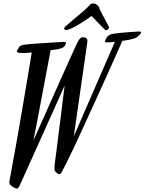

<svg xmlns="http://www.w3.org/2000/svg" viewBox="-20 -972 834 1108"><path d="M352.1 -705.1Q346.7 -698.2 335.4 -694.1Q324.2 -689.9 306.2 -687Q301.3 -686 292 -684.8Q282.7 -683.6 272 -682.1Q263.2 -636.7 254.2 -587.4Q245.1 -538.1 235.6 -488.5Q226.1 -439 217 -391.1Q208 -343.3 200 -300.5Q191.9 -257.8 184.8 -222.2Q177.7 -186.5 172.9 -161.1Q217.3 -260.3 251.2 -336.7Q285.2 -413.1 310.8 -470.5Q336.4 -527.8 354.5 -568.1Q372.6 -608.4 384.8 -635.3Q413.1 -698.2 419.9 -712.9Q424.3 -721.7 428.2 -729.5Q432.1 -737.3 436.5 -743.4Q440.9 -749.5 446.3 -753.2Q451.7 -756.8 459 -756.8Q488.3 -756.8 483.9 -729Q481.9 -715.8 473.1 -653.3Q469.2 -627 463.6 -587.2Q458 -547.4 449.7 -490.7Q441.4 -434.1 430.7 -358.6Q419.9 -283.2 405.8 -185.1L643.1 -731Q611.3 -727.1 597.4 -727.3Q583.5 -727.5 585.9 -734.9Q588.4 -743.2 595 -754.2Q601.6 -765.1 615.2 -772Q619.6 -774.4 632.6 -776.9Q645.5 -779.3 662.4 -781Q679.2 -782.7 698.5 -784.4Q717.8 -786.1 734.9 -787.4Q752 -788.6 764.9 -789.1Q777.8 -789.6 782.2 -790Q795.4 -791.5 793.5 -783Q791.5 -774.4 774.9 -761.2Q772.5 -759.3 768.6 -756.3Q764.6 -753.4 755.4 -750.2Q746.1 -747.1 729.7 -743.4Q713.4 -739.7 686 -735.8Q666 -690.4 646 -645.8Q626 -601.1 606.9 -558.8Q587.9 -516.6 570.3 -477.5Q552.7 -438.5 537.1 -404.3Q500.5 -324.2 467.8 -252.9Q434.6 -179.2 410.6 -128.9Q386.7 -78.6 370.8 -46.6Q355 -14.6 346.2 2Q337.4 18.6 334 24.9Q330.1 30.8 326.4 32.5Q322.8 34.2 319.1 33Q315.4 31.7 311.5 28.8Q307.6 25.9 304.2 22.9Q296.4 17.1 294.7 6.1Q293 -4.9 295.9 -25.9Q297.9 -40.5 304.7 -93.3Q307.6 -115.7 311.8 -148.9Q315.9 -182.1 321.8 -228.8Q327.6 -275.4 335.4 -337.2Q343.3 -398.9 353 -478Q338.9 -446.8 320.6 -405.8Q302.2 -364.7 281.5 -318.8Q260.7 -272.9 239.3 -224.9Q217.8 -176.8 197 -130.9Q176.3 -85 157.7 -43.7Q139.2 -2.4 125 29.1Q110.8 60.5 102.1 80.1Q93.3 99.6 91.8 102.1Q84.5 115.7 78.6 116.2Q72.8 116.7 64.9 112.8Q61.5 110.8 55.9 107.7Q50.3 104.5 44.9 99.9Q39.6 95.2 36.1 89.1Q32.7 83 34.2 75.2Q53.7 -29.8 75.2 -150.4Q84.5 -201.7 94.7 -261.7Q105 -321.8 116.2 -387.9Q127.4 -454.1 139.4 -524.9Q151.4 -595.7 163.1 -668.9Q146.5 -667.5 132.3 -666.7Q118.2 -666 109.9 -666Q94.7 -666 87.4 -667.7Q80.1 -669.4 78.1 -672.6Q76.2 -675.8 78.1 -679.9Q80.1 -684.1 84 -689Q87.4 -693.8 88.9 -697.8Q90.3 -701.7 94 -704.8Q97.7 -708 104.7 -710.4Q111.8 -712.9 126 -714.8Q135.3 -716.3 153.1 -717.8Q170.9 -719.2 192.1 -720.7Q213.4 -722.2 236.6 -723.6Q259.8 -725.1 280.3 -726.3Q300.8 -727.5 316.4 -728.5Q332 -729.5 338.9 -730Q358.9 -731.4 360.8 -725.8Q362.8 -720.2 352.1 -705.1ZM607.9 -816.9Q607.9 -815.9 608.4 -815.4Q608.9 -814.9 608.9 -814Q608.9 -807.6 602.8 -802.7Q596.7 -797.9 591.8 -797.9Q590.8 -797.9 591.1 -797.1Q591.3 -796.4 589.8 -797.1Q588.4 -797.9 584.2 -801.8Q580.1 -805.7 571 -814.7Q562 -823.7 547.1 -839.4Q532.2 -855 508.8 -879.9Q494.6 -869.6 473.9 -855.7Q453.1 -841.8 431.6 -829.1Q410.2 -816.4 391.1 -807.6Q372.1 -798.8 361.8 -798.8Q356 -798.8 353 -801.3Q350.1 -803.7 350.1 -807.1Q350.1 -812 356 -817.9Q376 -835.9 392.8 -850.1Q409.7 -864.3 425.5 -877.4Q441.4 -890.6 457 -904.1Q472.7 -917.5 490.2 -935.1Q497.1 -941.9 502 -947Q506.8 -952.1 519 -952.1Q523.4 -952.1 529.1 -950Q534.7 -947.8 540 -943.6Q545.4 -939.5 549.3 -933.8Q553.2 -928.2 554.2 -920.9Q564.9 -898.9 573.7 -882.6Q582.5 -866.2 589.1 -853.8Q595.7 -841.3 600.3 -832.5Q605 -823.7 607.9 -816.9Z"/></svg>

Font: Mervale Script
Style: Regular
Weight: 400
Designer: Astigmatic (AOETI)
Foundry: Astigmatic (AOETI)
Version: Version 1.000